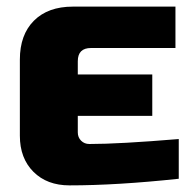

<svg xmlns="http://www.w3.org/2000/svg" viewBox="-20 -550 590 580"><path d="M520 -10Q333 10 190 10Q122 10 81 -31Q40 -72 40 -140V-370Q40 -445 82.5 -487.5Q125 -530 200 -530H510V-405H255Q215 -405 215 -365V-325H440V-200H215V-150Q215 -135 225 -125Q235 -115 250 -115Q340 -115 520 -130Z"/></svg>

Font: Russo One
Style: Regular
Weight: 400
Designer: Jovanny lemonad
Foundry: Jovanny Lemonad
Version: Version 1.001